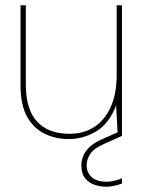

<svg xmlns="http://www.w3.org/2000/svg" viewBox="-20 -516 553 729"><path d="M241 12Q191 12 149 -8.5Q107 -29 82.5 -73.5Q58 -118 58 -191V-496H78V-196Q78 -100 121 -54Q164 -8 244 -8Q298 -8 338 -34Q378 -60 400.5 -110Q423 -160 423 -232V-496H443V0H427L421 -116Q394 -46 345 -17Q296 12 241 12ZM384 193Q362 193 340 186Q318 179 303.5 161Q289 143 289 112Q289 93 296.5 75Q304 57 322 40.5Q340 24 371 11L432 -16L443 0L376 30Q337 47 323 68Q309 89 309 112Q309 139 328 156.5Q347 174 384 174Q398 174 414 170.5Q430 167 443 161V181Q430 186 413.5 189.5Q397 193 384 193Z"/></svg>

Font: DM Sans 24pt Thin
Style: Regular
Weight: 250
Designer: Colophon Foundry, Jonny Pinhorn
Foundry: Colophon Foundry
Version: Version 4.004;gftools[0.9.30]